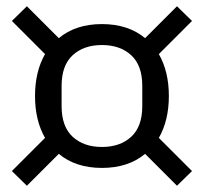

<svg xmlns="http://www.w3.org/2000/svg" viewBox="-20 -656 652 614"><path d="M306 -119Q222 -119 168 -164L66 -62L18 -109L124 -215Q92 -271 92 -349Q92 -427 124 -483L18 -589L66 -636L168 -534Q222 -579 306 -579Q390 -579 444 -534L546 -636L594 -589L488 -483Q520 -427 520 -349Q520 -271 488 -215L594 -109L546 -62L444 -164Q390 -119 306 -119ZM306 -186Q364 -186 399.5 -218.5Q435 -251 435 -317V-381Q435 -447 399.5 -479.5Q364 -512 306 -512Q248 -512 212.5 -479.5Q177 -447 177 -381V-317Q177 -251 212.5 -218.5Q248 -186 306 -186Z"/></svg>

Font: IBM Plex Thai
Style: Regular
Weight: 400
Designer: Mike Abbink, Paul van der Laan, Pieter van Rosmalen, Ben Mitchell, Mark Frömberg
Foundry: Bold Monday
Version: Version 1.0